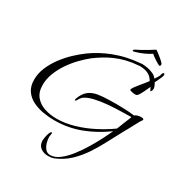

<svg xmlns="http://www.w3.org/2000/svg" viewBox="-232 -917 1279 1360"><g transform="rotate(30 408.0 -237.0)"><path d="M361 281Q323 281 297.5 261.5Q272 242 272 202Q272 196 275.5 176.5Q279 157 285.5 140Q292 123 300 123Q304 123 304 129Q304 136 302 144Q300 152 300 160Q300 180 307 205.5Q314 231 329.5 249.5Q345 268 370 268Q407 268 444.5 239.5Q482 211 517 166Q552 121 582.5 70Q613 19 636.5 -27Q660 -73 673 -102Q583 -36 483 2Q383 40 270 40Q226 40 179.5 32Q133 24 93.5 4.5Q54 -15 29.5 -50Q5 -85 5 -139Q5 -190 26 -240Q47 -290 81 -335.5Q115 -381 155.5 -419Q196 -457 235 -485Q271 -511 310.5 -532Q350 -553 391 -569Q443 -589 496 -600.5Q549 -612 604 -616Q606 -617 609 -617Q612 -617 614 -617Q633 -617 658 -612.5Q683 -608 705.5 -597.5Q728 -587 739 -570Q745 -578 755.5 -595Q766 -612 766 -620Q766 -625 770 -631Q774 -637 779 -637Q784 -637 785 -632.5Q786 -628 786 -625Q786 -619 779.5 -603Q773 -587 765 -571.5Q757 -556 754 -549Q759 -542 765 -528Q771 -514 771 -506Q771 -500 768 -490.5Q765 -481 759 -478Q759 -478 753 -490.5Q747 -503 745 -506Q735 -486 722 -457Q709 -428 694 -411Q690 -407 684.5 -406Q679 -405 674 -405Q671 -405 660.5 -406.5Q650 -408 640.5 -411Q631 -414 631 -417Q631 -425 642 -441Q653 -457 669 -476Q685 -495 699 -512.5Q713 -530 719 -539Q701 -571 672 -583.5Q643 -596 608 -596Q605 -596 602 -596Q599 -596 596 -595Q499 -589 413 -551Q377 -535 343.5 -514.5Q310 -494 278 -470Q243 -442 207 -404.5Q171 -367 141.5 -323Q112 -279 94 -231.5Q76 -184 76 -137Q76 -78 105.5 -43Q135 -8 181.5 7Q228 22 279 22Q348 22 421.5 0.5Q495 -21 563.5 -56.5Q632 -92 687 -132Q698 -159 708.5 -187Q719 -215 731 -242L734 -253Q700 -252 648 -251Q596 -250 540.5 -245Q485 -240 437.5 -228.5Q390 -217 363 -196Q356 -189 351.5 -182.5Q347 -176 342 -167Q341 -164 338 -160Q335 -156 330 -156Q327 -156 327 -161Q327 -165 328 -168Q346 -219 376 -242Q406 -265 446 -271.5Q486 -278 534 -279Q549 -279 564 -279.5Q579 -280 594 -280Q632 -280 670 -278.5Q708 -277 745 -272Q754 -281 769 -284.5Q784 -288 796 -288Q801 -288 808.5 -286.5Q816 -285 816 -278Q816 -274 813.5 -271Q811 -268 809 -265Q800 -252 792.5 -237Q785 -222 777 -208Q767 -190 757.5 -171.5Q748 -153 737 -135Q706 -79 674.5 -18Q643 43 605.5 99.5Q568 156 520 201.5Q472 247 408 273Q397 277 385 279Q373 281 361 281ZM512 -663Q506 -663 506 -667Q506 -671 515 -678Q534 -687 558.5 -700.5Q583 -714 606.5 -728.5Q630 -743 646 -753L650 -755Q655 -752 670 -740.5Q685 -729 702 -715Q719 -701 728 -690Q732 -686 732 -682Q732 -672 729 -669.5Q726 -667 723 -667Q721 -667 709.5 -673.5Q698 -680 684 -689Q670 -698 658.5 -706.5Q647 -715 645 -719Q622 -704 590 -689Q558 -674 520 -664Q517 -663 512 -663Z"/></g></svg>

Font: Bonheur Royale
Style: Regular
Weight: 400
Designer: Robert E. Leuschke
Foundry: Robert E. Leuschke
Version: Version 1.010; ttfautohint (v1.8.3)